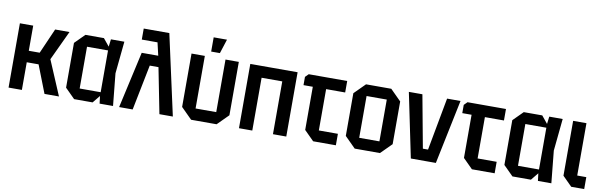

<svg xmlns="http://www.w3.org/2000/svg" viewBox="-48 -1189 5176 1647"><g transform="rotate(10 2540.0 -365.0)"><path d="M51 0V-560H167V-341H262L358 -560H483L362 -302L490 0H364L270 -241H167V0Z M622 0 537 -85V-475L622 -560H783L836 -495L844 -560H961L933 -280L961 0H844L836 -65L783 0ZM653 -98H836V-462H653Z M1105 -700H1328L1482 0H1365L1287 -396H1211L1132 0H1014L1124 -492H1268L1242 -604H1105Z M1958 -560V-95L1863 0H1641L1546 -95V-560H1662V-102H1842V-560ZM1709 -606V-730H1825L1785 -606Z M2058 0V-560H2470V0H2354V-460H2174V0Z M2620 -84V-460H2539V-532L2567 -560H2902V-460H2736V-100H2902V0H2704Z M2972 -94V-466L3066 -560H3286L3380 -466V-94L3286 0H3066ZM3088 -98H3264V-462H3088Z M3555 0 3439 -560H3557L3642 -101H3687L3772 -560H3889L3773 0Z M4003 -84V-460H3922V-532L3950 -560H4285V-460H4119V-100H4285V0H4087Z M4440 0 4355 -85V-475L4440 -560H4601L4654 -495L4662 -560H4779L4751 -280L4779 0H4662L4654 -65L4601 0ZM4471 -98H4654V-462H4471Z M4870 -560H4986V-104H5065V0H4952L4870 -82Z"/></g></svg>

Font: Tektur SemiCondensed Medium
Style: Regular
Weight: 500
Width: 4
Designer: Adam Jagosz
Foundry: Adam Jagosz
Version: Version 1.005;gftools[0.9.30]